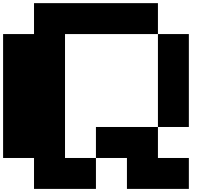

<svg xmlns="http://www.w3.org/2000/svg" viewBox="-20 -1220 1440 1240"><path d="M799.8 0V-199.7H599.6V-399.9H1000V-199.7H1199.7V0ZM1000 -399.9V-1000H1199.7V-399.9ZM199.7 0V-199.7H0V-1000H199.7V-1199.7H1000V-1000H399.9V-199.7H599.6V0Z"/></svg>

Font: 8-bit HUD
Style: Regular
Weight: 400
Designer: lSPl
Foundry: https://fontstruct.com
Version: Version 1.0